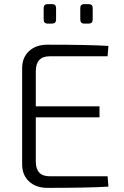

<svg xmlns="http://www.w3.org/2000/svg" viewBox="-20 -907 597 928"><path d="M232 -793H210Q191 -793 191 -813V-868Q191 -887 210 -887H232Q251 -887 251 -868V-813Q251 -793 232 -793ZM409 -793H387Q368 -793 368 -813V-868Q368 -887 387 -887H409Q428 -887 428 -868V-813Q428 -793 409 -793ZM500 -55 504 -5Q410 1 209 1Q154 1 120.5 -30Q87 -61 87 -113V-577Q87 -629 120.5 -660Q154 -691 209 -691Q410 -691 504 -685L500 -635H220Q153 -635 153 -562V-393H461V-340H153V-127Q153 -55 220 -55Z"/></svg>

Font: Exo 2.0 Light
Style: Regular
Weight: 300
Designer: Natanael Gama
Version: Version 1.001;PS 001.001;hotconv 1.0.70;makeotf.lib2.5.58329